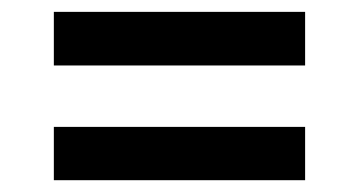

<svg xmlns="http://www.w3.org/2000/svg" viewBox="-20 -413 596 322"><path d="M491.7 -303.2H70.3V-393.1H491.7ZM491.7 -110.8H70.3V-200.2H491.7Z"/></svg>

Font: Vazirmatn RD UI Medium
Style: Regular
Weight: 500
Designer: Saber Rastikerdar
Foundry: Saber Rastikerdar
Version: Version 33.003